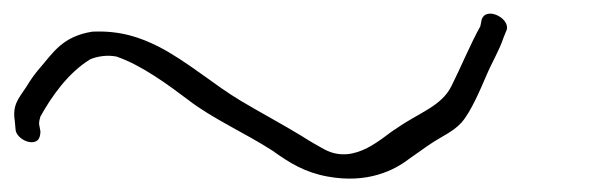

<svg xmlns="http://www.w3.org/2000/svg" viewBox="-20 -426 893 285"><path d="M3 -235C3 -221 26 -209 36 -218C39 -221 40 -226 40 -231L38 -242C38 -246 39 -250 40 -253C56 -282 81 -318 114 -338C123 -342 139 -345 153 -342C191 -329 231 -299 259 -278C295 -250 345 -228 385 -202C410 -184 433 -170 466 -164C525 -153 565 -173 587 -190L614 -209C637 -225 651 -229 665 -244C679 -260 693 -293 702 -314C710 -333 721 -351 727 -369L731 -379C741 -397 702 -418 695 -397L693 -387C678 -360 665 -328 650 -298C635 -268 602 -259 568 -235C549 -224 508 -180 462 -204C453 -209 442 -215 428 -224C402 -240 363 -261 338 -276C299 -299 258 -335 215 -357C189 -370 159 -381 117 -379C73 -372 59 -348 40 -326C32 -317 25 -307 19 -297C8 -280 -2 -271 2 -246Z"/></svg>

Font: Stray Cat
Style: SuExtOpObl
Weight: 400
Version: Version 1.0